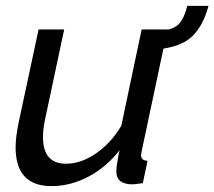

<svg xmlns="http://www.w3.org/2000/svg" viewBox="-20 -622 728 652"><path d="M616 -602H688Q670 -535 634 -500Q601 -467 535 -457L461 -108Q459 -98 459 -95Q459 -77 481 -76L465 0Q435 4 430 4Q375 4 375 -40Q375 -59 386 -112Q341 -54 280 -22Q219 10 155 10Q33 10 33 -122Q33 -157 44 -209L111 -522H198L135 -226Q126 -186 126 -157Q126 -66 204 -66Q255 -66 306 -101Q357 -136 392 -195L461 -522H549V-521Q575 -527 588 -541Q606 -561 616 -602Z"/></svg>

Font: Raleway-v4020 Medium
Style: Italic
Weight: 500
Italic angle: -12°
Designer: Matt McInerney, Pablo Impallari, Rodrigo Fuenzalida
Foundry: Matt McInerney, Pablo Impallari, Rodrigo Fuenzalida
Version: Version 4.020;PS 004.020;hotconv 1.0.88;makeotf.lib2.5.64775